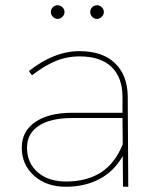

<svg xmlns="http://www.w3.org/2000/svg" viewBox="-20 -712 602 732"><path d="M226 -666Q226 -656 218 -648Q210 -640 200 -640Q189 -640 181.5 -648Q174 -656 174 -666Q174 -677 181.5 -684.5Q189 -692 200 -692Q210 -692 218 -684.5Q226 -677 226 -666ZM376 -666Q376 -656 368 -648Q360 -640 350 -640Q339 -640 331.5 -648Q324 -656 324 -666Q324 -677 331.5 -684.5Q339 -692 350 -692Q360 -692 368 -684.5Q376 -677 376 -666ZM449 0 448 -117Q414 -58 358.5 -29Q303 0 231 0Q157 0 110 -42Q63 -84 63 -149Q63 -212 114.5 -247Q166 -282 255 -282H447V-345Q446 -418 404.5 -457.5Q363 -497 283 -497Q234 -497 190.5 -478.5Q147 -460 102 -425L90 -441Q186 -517 283 -517Q371 -517 418.5 -471Q466 -425 467 -345L469 0ZM448 -162 447 -262H255Q173 -262 128 -232.5Q83 -203 83 -149Q83 -91 123.5 -55.5Q164 -20 232 -20Q310 -20 364 -54Q418 -88 448 -162Z"/></svg>

Font: TypoPRO Montserrat
Style: Regular
Weight: 250
Designer: Julieta Ulanovsky
Foundry: Julieta Ulanovsky
Version: Version 6.001